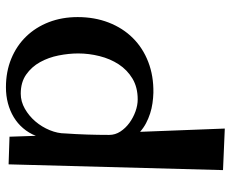

<svg xmlns="http://www.w3.org/2000/svg" viewBox="-84 -440 763 634"><g transform="rotate(-90 297.0 -123.5)"><path d="M437 -246.1Q437 -277.3 430.4 -310.8Q423.8 -344.2 408.4 -372.1Q393.1 -399.9 367.4 -418Q341.8 -436 304.2 -436Q278.3 -436 254.4 -422.4Q230.5 -408.7 212.4 -387.5Q194.3 -366.2 183.6 -340.1Q172.9 -314 172.9 -289.1Q170.4 -253.9 169.2 -217Q168 -180.2 168 -144Q168 -124 179.2 -106.9Q190.4 -89.8 207.8 -77.1Q225.1 -64.5 245.6 -57.1Q266.1 -49.8 285.2 -49.8Q325.2 -49.8 354 -67.1Q382.8 -84.5 401.1 -112.5Q419.4 -140.6 428.2 -175.8Q437 -210.9 437 -246.1ZM165 -386.2Q174.3 -409.7 190.2 -428.2Q206.1 -446.8 226.8 -459.2Q247.6 -471.7 272.5 -478.3Q297.4 -484.9 325.2 -484.9Q377 -484.9 419.7 -467.3Q462.4 -449.7 492.9 -418.2Q523.4 -386.7 540.3 -343.3Q557.1 -299.8 557.1 -248Q557.1 -192.4 539.1 -145.8Q521 -99.1 488 -65.9Q455.1 -32.7 408.9 -14.9Q362.8 2.9 307.1 2Q290 1.5 272.7 -1Q255.4 -3.4 238.8 -8.8Q222.2 -14.2 206.8 -22.2Q191.4 -30.3 178.2 -42L189 237.8L51.8 231.9L70.8 -476.1L162.1 -473.1Z"/></g></svg>

Font: Original Surfer
Style: Regular
Weight: 400
Designer: Astigmatic (AOETI)
Foundry: Astigmatic (AOETI)
Version: Version 1.001